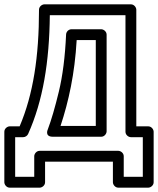

<svg xmlns="http://www.w3.org/2000/svg" viewBox="-32 -721 729 886"><path d="M97.8 -102.8C166.4 -256 195.8 -435.7 197.9 -651H547V-113C547 -97.9 561.3 -88 572 -88H627V95H539V0C539 -15.1 524.7 -25 514 -25H151C135.9 -25 126 -10.7 126 0V95H38V-88H75C85.2 -88 94.4 -95.1 97.8 -102.8ZM58.6 -138H13C2.3 -138 -12 -128.1 -12 -113V120C-12 130.7 -2.1 145 13 145H151C161.7 145 176 135.1 176 120V25H489V120C489 130.7 498.9 145 514 145H652C662.7 145 677 135.1 677 120V-113C677 -123.7 667.1 -138 652 -138H597V-676C597 -686.7 587.1 -701 572 -701H173C162.3 -701 148 -691.1 148 -676C148 -459.8 121.3 -285.3 58.6 -138ZM435 -586H298C284.4 -586 273.6 -574.5 273 -562.1C268.4 -459.3 257.2 -371.4 239.7 -298.9C221.8 -224.8 204.7 -166.3 188.6 -123.9C188.6 -123.9 172.2 -90 212 -90H435C450.1 -90 460 -104.3 460 -115V-561C460 -576.1 445.7 -586 435 -586ZM321.8 -536H410V-140H247.4C284.6 -252.3 313.1 -381.1 321.8 -536Z"/></svg>

Font: Fog Sans
Style: Outline
Weight: 700
Foundry: Intel Corporation
Version: Version 1.00